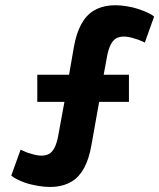

<svg xmlns="http://www.w3.org/2000/svg" viewBox="-20 -713 618 745"><path d="M578 -648.7 542 -548Q540 -548.3 528.2 -554Q516.3 -559.7 502.3 -563.3Q457.3 -578.3 431.5 -564.5Q405.7 -550.7 395 -492L382.3 -423H480.3V-317.7H364.7L334.7 -149.7Q316.7 -44.7 259.2 -9.2Q201.7 26.3 105.3 3.7Q92.3 1.3 76.5 -4.3Q60.7 -10 46.2 -17.2Q31.7 -24.3 23.7 -31.7L60 -132.3Q62 -132 73.8 -126Q85.7 -120 99 -117Q144 -102 169.8 -115.5Q195.7 -129 206.3 -188.3L230 -317.7H124.7V-423H248L266.7 -530.7Q285.3 -635.7 342.5 -671Q399.7 -706.3 496 -684Q509 -680.7 524.8 -675.2Q540.7 -669.7 555.2 -662.8Q569.7 -656 578 -648.7Z"/></svg>

Font: Nata Sans
Style: Regular
Weight: 400
Designer: Daniel Uzquiano Cruz
Version: Version 1.001